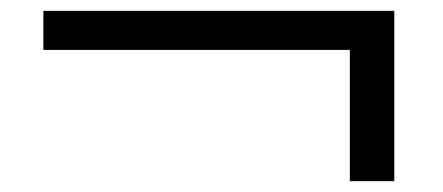

<svg xmlns="http://www.w3.org/2000/svg" viewBox="-20 -447 817 354"><path d="M60 -427H707V-113H625V-355H60Z"/></svg>

Font: Encode Sans Narrow
Style: Regular
Weight: 400
Designer: Pablo Impallari, Andres Torresi
Foundry: Pablo Impallari, Andres Torresi
Version: Version 1.000; ttfautohint (v1.00) -l 8 -r 50 -G 200 -x 14 -